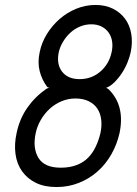

<svg xmlns="http://www.w3.org/2000/svg" viewBox="-20 -754 552 774"><path d="M225 -78Q261 -78 288.5 -88.5Q316 -99 334.5 -117.5Q353 -136 365.5 -162Q378 -188 385 -218Q391 -246 388 -271.5Q385 -297 372.5 -316Q360 -335 337.5 -346Q315 -357 284 -357Q255 -357 228.5 -346Q202 -335 181 -316Q160 -297 145 -271.5Q130 -246 124 -218Q111 -157 135 -117.5Q159 -78 225 -78ZM208 0Q159 0 124.5 -17Q90 -34 69 -63.5Q48 -93 42.5 -133Q37 -173 47 -218Q59 -275 90 -319.5Q121 -364 167 -396Q169 -397 171.5 -398Q174 -399 179 -400Q173 -401 170 -404Q149 -432 140 -467Q131 -502 140 -544Q148 -583 169.5 -617.5Q191 -652 221 -678Q251 -704 288 -719Q325 -734 365 -734Q405 -734 435 -719Q465 -704 484 -678.5Q503 -653 509 -618Q515 -583 507 -544Q503 -525 494 -502.5Q485 -480 471.5 -459.5Q458 -439 441.5 -422.5Q425 -406 408 -400Q411 -398 413.5 -397Q416 -396 417 -395Q485 -329 462 -218Q452 -173 429.5 -133Q407 -93 374 -63.5Q341 -34 298.5 -17Q256 0 208 0ZM430 -544Q435 -566 432 -586.5Q429 -607 418 -622.5Q407 -638 389.5 -647Q372 -656 348 -656Q324 -656 302.5 -647Q281 -638 264 -622.5Q247 -607 234.5 -586.5Q222 -566 217 -544Q207 -496 230 -465.5Q253 -435 301 -435Q349 -435 384.5 -465.5Q420 -496 430 -544Z"/></svg>

Font: VDS Compensated
Style: Light Italic
Weight: 300
Italic angle: -12°
Designer: artmaker
Foundry: artmaker
Version: Version 1.000 2012 initial release